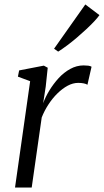

<svg xmlns="http://www.w3.org/2000/svg" viewBox="-20 -843 467 863"><path d="M47.5 0 115.5 -478 60.5 -498.5 66 -526.5 177 -548 194.5 -538.5 185.5 -453.5 174 -379Q184 -407 202 -436.5Q220 -466 243.5 -491.8Q267 -517.5 295.8 -533.2Q324.5 -549 356 -549Q367 -549 376.8 -547.8Q386.5 -546.5 391.5 -543L373 -462Q367.5 -466 356.5 -468.2Q345.5 -470.5 331.5 -470.5Q308 -470.5 284.2 -457.8Q260.5 -445 238.2 -423.2Q216 -401.5 197.8 -373.5Q179.5 -345.5 167.5 -315L122.5 0ZM223 -624 363.5 -823 427 -775Q419 -763.5 403.8 -747.2Q388.5 -731 368.5 -712.2Q348.5 -693.5 326.2 -674.5Q304 -655.5 282.2 -639.2Q260.5 -623 241.5 -611Z"/></svg>

Font: Merriweather 60pt Light
Style: Italic
Weight: 300
Italic angle: -7.8°
Version: Version 2.101